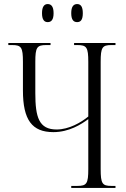

<svg xmlns="http://www.w3.org/2000/svg" viewBox="-20 -926 621 946"><path d="M360 -817C378 -817 388 -829 388 -861C388 -893 378 -906 360 -906C342 -906 331 -893 331 -861C331 -829 342 -817 360 -817ZM215 -817C233 -817 244 -829 244 -861C244 -893 233 -906 215 -906C198 -906 187 -893 187 -861C187 -829 198 -817 215 -817ZM331 0H549V-10H529C484 -10 476 -21 476 -93V-621C476 -693 484 -704 529 -704H549V-714H345V-704H361C407 -704 415 -693 415 -621V-352C380 -323 320 -288 259 -288C172 -288 154 -348 154 -467V-621C154 -693 162 -704 208 -704H229V-714H21V-704H40C85 -704 93 -693 93 -621V-480C93 -335 138 -275 243 -275C321 -275 381 -314 415 -339V-93C415 -21 407 -10 361 -10H331Z"/></svg>

Font: Noto Serif Display ExtraCondensed Light
Style: Regular
Weight: 300
Width: 2
Designer: Monotype Design Team
Foundry: Monotype Imaging Inc.
Version: Version 2.009